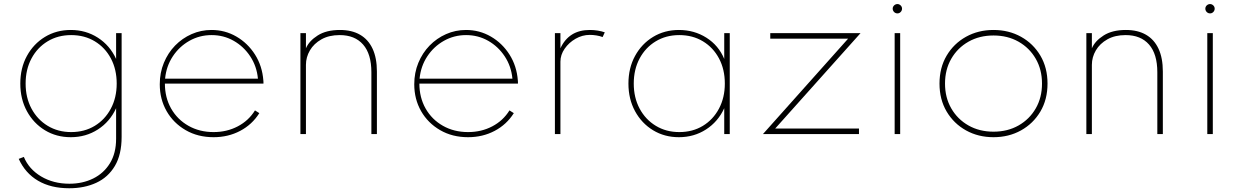

<svg xmlns="http://www.w3.org/2000/svg" viewBox="-20 -680 6290 974"><path d="M331 275Q238 275 173 236.8Q108 198.5 75 126L101 116Q126.5 178 188.5 215Q250.5 252 332 252Q399 252 452.8 225.5Q506.5 199 537.8 148Q569 97 569 24V-131Q537.5 -62.5 476.5 -23.2Q415.5 16 339 16Q266 16 208 -19.2Q150 -54.5 116.5 -116Q83 -177.5 83 -256Q83 -335 116.5 -396.2Q150 -457.5 208 -492.8Q266 -528 339 -528Q415.5 -528 476.5 -488.8Q537.5 -449.5 569 -381V-512H597V14Q597 104 562.8 161.8Q528.5 219.5 468.5 247.2Q408.5 275 331 275ZM341 -10Q408.5 -10 460.5 -41.5Q512.5 -73 542.2 -128.8Q572 -184.5 572 -256Q572 -328 542.5 -383.5Q513 -439 460.8 -470.5Q408.5 -502 341 -502Q274 -502 221.8 -470.5Q169.5 -439 139.8 -383.5Q110 -328 110 -256Q110 -184.5 139.8 -129Q169.5 -73.5 221.8 -41.8Q274 -10 341 -10Z M1063.5 16Q983.5 16 921.8 -19.8Q860 -55.5 825.2 -116.2Q790.5 -177 790.5 -252.5Q790.5 -311 811.2 -361.2Q832 -411.5 868.2 -448.8Q904.5 -486 952 -507Q999.5 -528 1053 -528Q1121.5 -528 1179.2 -494.5Q1237 -461 1273.8 -403Q1310.5 -345 1316 -271.5Q1316.5 -267 1316.5 -263.8Q1316.5 -260.5 1316.5 -256H816.5Q816.5 -185 848.2 -129.2Q880 -73.5 936 -41.8Q992 -10 1063.5 -10Q1131 -10 1186.2 -39Q1241.5 -68 1273.5 -120L1295.5 -106Q1259 -48 1198.2 -16Q1137.5 16 1063.5 16ZM817.5 -281H1288.5Q1282.5 -344 1249.5 -394Q1216.5 -444 1165.5 -473Q1114.5 -502 1053.5 -502Q992.5 -502 941 -473Q889.5 -444 856.5 -394Q823.5 -344 817.5 -281Z M1504 0V-512H1532V-435Q1548 -472.5 1591.8 -500.2Q1635.5 -528 1704.5 -528Q1764.5 -528 1806.2 -504Q1848 -480 1870 -433Q1892 -386 1892 -317V0H1864V-313.5Q1864 -406 1822 -454Q1780 -502 1703 -502Q1649 -502 1610.8 -480.5Q1572.5 -459 1552.2 -424.5Q1532 -390 1532 -351V0Z M2354.5 16Q2274.5 16 2212.8 -19.8Q2151 -55.5 2116.2 -116.2Q2081.5 -177 2081.5 -252.5Q2081.5 -311 2102.2 -361.2Q2123 -411.5 2159.2 -448.8Q2195.5 -486 2243 -507Q2290.5 -528 2344 -528Q2412.5 -528 2470.2 -494.5Q2528 -461 2564.8 -403Q2601.5 -345 2607 -271.5Q2607.5 -267 2607.5 -263.8Q2607.5 -260.5 2607.5 -256H2107.5Q2107.5 -185 2139.2 -129.2Q2171 -73.5 2227 -41.8Q2283 -10 2354.5 -10Q2422 -10 2477.2 -39Q2532.5 -68 2564.5 -120L2586.5 -106Q2550 -48 2489.2 -16Q2428.5 16 2354.5 16ZM2108.5 -281H2579.5Q2573.5 -344 2540.5 -394Q2507.5 -444 2456.5 -473Q2405.5 -502 2344.5 -502Q2283.5 -502 2232 -473Q2180.5 -444 2147.5 -394Q2114.5 -344 2108.5 -281Z M2795 0V-512H2823V-435Q2844.5 -481.5 2881.8 -504.8Q2919 -528 2972 -528Q2992.5 -528 3012.5 -524.8Q3032.5 -521.5 3048 -516L3037 -492Q3023 -497.5 3005.8 -500.2Q2988.5 -503 2972 -503Q2934 -503 2900 -483.5Q2866 -464 2844.5 -433Q2823 -402 2823 -367V0Z M3424 16Q3351 16 3293 -19.2Q3235 -54.5 3201.5 -116Q3168 -177.5 3168 -256Q3168 -335 3201.5 -396.2Q3235 -457.5 3293 -492.8Q3351 -528 3424 -528Q3501.5 -528 3563.5 -488.8Q3625.5 -449.5 3654 -381V-512H3682V0H3654V-131Q3622.5 -62.5 3561.5 -23.2Q3500.5 16 3424 16ZM3426 -10Q3493.5 -10 3545.5 -41.5Q3597.5 -73 3627.2 -128.8Q3657 -184.5 3657 -256Q3657 -328 3627.5 -383.5Q3598 -439 3545.8 -470.5Q3493.5 -502 3426 -502Q3359 -502 3306.8 -470.5Q3254.5 -439 3224.8 -383.5Q3195 -328 3195 -256Q3195 -184.5 3224.8 -129Q3254.5 -73.5 3306.8 -41.8Q3359 -10 3426 -10Z M3850.5 0 4282.5 -484H3887.5V-512H4345.5L3912.5 -28H4337.5V0Z M4518.5 0V-512H4546.5V0ZM4532.5 -612Q4526 -612 4520.5 -615.2Q4515 -618.5 4511.8 -624Q4508.5 -629.5 4508.5 -636Q4508.5 -642.5 4511.8 -647.8Q4515 -653 4520.5 -656.2Q4526 -659.5 4532.5 -659.5Q4539 -659.5 4544.2 -656.2Q4549.5 -653 4552.8 -647.8Q4556 -642.5 4556 -636Q4556 -629.5 4552.8 -624Q4549.5 -618.5 4544.2 -615.2Q4539 -612 4532.5 -612Z M5020 16Q4942.5 16 4880.5 -18.5Q4818.5 -53 4782.2 -114.2Q4746 -175.5 4746 -256Q4746 -336.5 4782.2 -397.8Q4818.5 -459 4880.5 -493.5Q4942.5 -528 5020 -528Q5097.5 -528 5159.5 -493.5Q5221.5 -459 5257.8 -397.8Q5294 -336.5 5294 -256Q5294 -175.5 5257.8 -114.2Q5221.5 -53 5159.5 -18.5Q5097.5 16 5020 16ZM5020 -12Q5091.5 -12 5147 -43.5Q5202.5 -75 5234.2 -130Q5266 -185 5266 -256Q5266 -327 5234.2 -382Q5202.5 -437 5147 -468.5Q5091.5 -500 5020 -500Q4948.5 -500 4893 -468.5Q4837.5 -437 4805.8 -382Q4774 -327 4774 -256Q4774 -185 4805.8 -130Q4837.5 -75 4893 -43.5Q4948.5 -12 5020 -12Z M5491 0V-512H5519V-435Q5535 -472.5 5578.8 -500.2Q5622.5 -528 5691.5 -528Q5751.5 -528 5793.2 -504Q5835 -480 5857 -433Q5879 -386 5879 -317V0H5851V-313.5Q5851 -406 5809 -454Q5767 -502 5690 -502Q5636 -502 5597.8 -480.5Q5559.5 -459 5539.2 -424.5Q5519 -390 5519 -351V0Z M6104.5 0V-512H6132.5V0ZM6118.5 -612Q6112 -612 6106.5 -615.2Q6101 -618.5 6097.8 -624Q6094.5 -629.5 6094.5 -636Q6094.5 -642.5 6097.8 -647.8Q6101 -653 6106.5 -656.2Q6112 -659.5 6118.5 -659.5Q6125 -659.5 6130.2 -656.2Q6135.5 -653 6138.8 -647.8Q6142 -642.5 6142 -636Q6142 -629.5 6138.8 -624Q6135.5 -618.5 6130.2 -615.2Q6125 -612 6118.5 -612Z"/></svg>

Font: Spartan Thin Thin
Style: Regular
Weight: 250
Version: Version 1.004